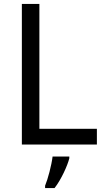

<svg xmlns="http://www.w3.org/2000/svg" viewBox="-20 -734 536 975"><path d="M91 0H472V-80H180V-714H91ZM332 61H247C242 104 223 176 209 209V221H257C291 178 323 106 332 70Z"/></svg>

Font: Noto Sans Thai
Style: Regular
Weight: 400
Designer: Monotype Design Team
Foundry: Monotype Imaging Inc.
Version: Version 1.901